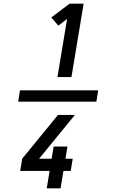

<svg xmlns="http://www.w3.org/2000/svg" viewBox="-20 -868 640 1056"><path d="M80 -309 90 -371H520L510 -309ZM296 -444 349 -764 301 -727 262 -772 363 -848H440L373 -444ZM237 168 253 72H91L102 5L299 -236H392L195 5H264L275 -62H351L340 5H380L369 72H329L313 168Z"/></svg>

Font: Iosevka Custom Medium
Style: Italic
Weight: 500
Italic angle: -9°
Designer: Belleve Invis
Foundry: Belleve Invis
Version: Version 27.0.1